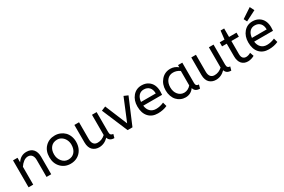

<svg xmlns="http://www.w3.org/2000/svg" viewBox="112 -1979 4746 3210"><g transform="rotate(-30 2485.5 -374.5)"><path d="M167 -520V-433.1Q232.4 -532.2 341.8 -532.2Q427.7 -532.2 472.4 -480.5Q517.1 -428.7 517.1 -338.9V0H426.8V-329.1Q426.8 -386.2 400.4 -419.7Q374 -453.1 327.1 -453.1Q283.2 -453.1 241.9 -422.6Q200.7 -392.1 169.9 -344.2V0H80.1V-520Z M1057.6 -259.8Q1057.6 -311.5 1035.9 -355.5Q1014.2 -399.4 975.6 -425.8Q937 -452.1 890.6 -452.1Q813 -452.1 768.3 -400.4Q723.6 -348.6 723.6 -262.2Q723.6 -182.6 772 -125.2Q820.3 -67.9 890.6 -67.9Q968.3 -67.9 1012.9 -120.6Q1057.6 -173.3 1057.6 -259.8ZM631.8 -259.8Q631.8 -383.3 705.1 -457.8Q778.3 -532.2 890.6 -532.2Q944.8 -532.2 992.2 -512.9Q1039.6 -493.7 1074.5 -459.2Q1109.4 -424.8 1129.6 -373.8Q1149.9 -322.8 1149.9 -262.2Q1149.9 -180.7 1116 -117.9Q1082 -55.2 1023.2 -21.5Q964.4 12.2 890.6 12.2Q778.3 12.2 705.1 -63.7Q631.8 -139.6 631.8 -259.8Z M1753.4 -64.9 1734.4 4.9Q1641.6 4.9 1619.6 -68.8Q1540 12.2 1439.5 12.2Q1404.3 12.2 1374 1.5Q1343.8 -9.3 1318.6 -31.5Q1293.5 -53.7 1279.1 -92.3Q1264.6 -130.9 1264.6 -182.1V-520H1354.5V-193.8Q1354.5 -132.8 1380.6 -100.3Q1406.7 -67.9 1456.5 -67.9Q1538.6 -67.9 1604.5 -128.9V-520H1694.3V-134.8Q1694.3 -95.2 1710.7 -80.1Q1727.1 -64.9 1753.4 -64.9Z M1992.2 0 1782.7 -496.1 1864.7 -529.8 2042 -102.1 2218.8 -529.8 2295.9 -496.1 2085.9 0Z M2786.6 -223.1H2422.9Q2432.1 -149.9 2474.1 -108.9Q2516.1 -67.9 2584.5 -67.9Q2659.7 -67.9 2734.9 -102.1L2755.9 -24.9Q2674.8 12.2 2573.7 12.2Q2460.9 12.2 2395.8 -59.8Q2330.6 -131.8 2330.6 -259.8Q2330.6 -377.9 2396 -455.1Q2461.4 -532.2 2565.4 -532.2Q2637.2 -532.2 2689 -499Q2740.7 -465.8 2765.1 -412.1Q2789.6 -358.4 2789.6 -291Q2789.6 -255.9 2786.6 -223.1ZM2563.5 -454.1Q2503.9 -454.1 2466.6 -413.1Q2429.2 -372.1 2421.9 -295.9H2706.5Q2706.5 -371.1 2668.5 -412.6Q2630.4 -454.1 2563.5 -454.1Z M2874.5 -256.8Q2874.5 -374 2943.8 -453.1Q3013.2 -532.2 3120.6 -532.2Q3199.7 -532.2 3265.6 -478V-520H3347.7V-126Q3347.7 -64.9 3406.7 -64.9L3387.7 4.9Q3292 4.9 3271.5 -73.2Q3210.4 12.2 3108.4 12.2Q3060.1 12.2 3017.1 -7.1Q2974.1 -26.4 2942.6 -60.5Q2911.1 -94.7 2892.8 -145.8Q2874.5 -196.8 2874.5 -256.8ZM3128.4 -67.9Q3165 -67.9 3199.7 -85.7Q3234.4 -103.5 3257.8 -132.8V-412.1Q3196.8 -454.1 3129.4 -454.1Q3057.1 -454.1 3012 -400.4Q2966.8 -346.7 2966.8 -259.8Q2966.8 -175.8 3012.7 -121.8Q3058.6 -67.9 3128.4 -67.9Z M4010.3 -64.9 3991.2 4.9Q3898.4 4.9 3876.5 -68.8Q3796.9 12.2 3696.3 12.2Q3661.1 12.2 3630.9 1.5Q3600.6 -9.3 3575.4 -31.5Q3550.3 -53.7 3535.9 -92.3Q3521.5 -130.9 3521.5 -182.1V-520H3611.3V-193.8Q3611.3 -132.8 3637.5 -100.3Q3663.6 -67.9 3713.4 -67.9Q3795.4 -67.9 3861.3 -128.9V-520H3951.2V-134.8Q3951.2 -95.2 3967.5 -80.1Q3983.9 -64.9 4010.3 -64.9Z M4151.9 -501 4170.9 -665H4239.7V-501H4383.8V-422.9H4239.7V-171.9Q4239.7 -116.7 4262.5 -92.3Q4285.2 -67.9 4322.8 -67.9Q4364.7 -67.9 4411.6 -95.2L4437 -22.9Q4413.6 -8.8 4379.6 1.7Q4345.7 12.2 4312 12.2Q4236.3 12.2 4193.1 -37.8Q4149.9 -87.9 4149.9 -179.2V-422.9H4059.6V-501Z M4927.7 -223.1H4564Q4573.2 -149.9 4615.2 -108.9Q4657.2 -67.9 4725.6 -67.9Q4800.8 -67.9 4876 -102.1L4897 -24.9Q4815.9 12.2 4714.8 12.2Q4602.1 12.2 4536.9 -59.8Q4471.7 -131.8 4471.7 -259.8Q4471.7 -377.9 4537.1 -455.1Q4602.5 -532.2 4706.5 -532.2Q4778.3 -532.2 4830.1 -499Q4881.8 -465.8 4906.2 -412.1Q4930.7 -358.4 4930.7 -291Q4930.7 -255.9 4927.7 -223.1ZM4704.6 -454.1Q4645 -454.1 4607.7 -413.1Q4570.3 -372.1 4563 -295.9H4847.7Q4847.7 -371.1 4809.6 -412.6Q4771.5 -454.1 4704.6 -454.1ZM4630.9 -575.2 4599.6 -636.2 4788.6 -761.2 4830.6 -676.8Z"/></g></svg>

Font: ABeeZee
Style: Regular
Weight: 400
Designer: Anja Meiners
Foundry: Anja Meiners
Version: Version 1.002